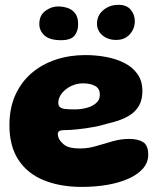

<svg xmlns="http://www.w3.org/2000/svg" viewBox="-20 -712 647 774"><path d="M310 41.5Q223 41.5 157 14.8Q91 -12 54.5 -67.2Q18 -122.5 18 -207Q18 -276.5 42 -329.2Q66 -382 108 -417.8Q150 -453.5 205.5 -471.8Q261 -490 323.5 -490Q366.5 -490 407.2 -482.5Q448 -475 481.2 -458.2Q514.5 -441.5 534.2 -413.5Q554 -385.5 554 -345.5Q554 -312.5 542.5 -290Q531 -267.5 510.8 -252.8Q490.5 -238 464.2 -228.5Q438 -219 408.5 -212.5Q387.5 -205.5 356 -199.8Q324.5 -194 293.2 -190.8Q262 -187.5 240.5 -187.5Q225.5 -187.5 219.2 -183.8Q213 -180 213 -171Q213 -163 217.2 -153.8Q221.5 -144.5 229.5 -137Q242 -123 260 -118.2Q278 -113.5 303.5 -113.5Q335 -113.5 367.8 -123.2Q400.5 -133 434 -142.5Q467.5 -152 501 -152Q536 -152 556.8 -139.2Q577.5 -126.5 577.5 -88.5Q577.5 -56.5 555.8 -32Q534 -7.5 496.2 9Q458.5 25.5 410.5 33.5Q362.5 41.5 310 41.5ZM282 -271Q305 -271 328 -276.8Q351 -282.5 366.8 -295.8Q382.5 -309 382.5 -330Q382.5 -355.5 363 -365.8Q343.5 -376 314 -376Q296 -376 278.2 -369.8Q260.5 -363.5 246.2 -352.5Q232 -341.5 223.5 -327.2Q215 -313 215 -297Q215 -285.5 222.2 -279.8Q229.5 -274 244.5 -272.5Q259.5 -271 282 -271ZM226 -550Q180 -550 159.2 -569.2Q138.5 -588.5 138.5 -615Q138.5 -650.5 163 -668.2Q187.5 -686 213.5 -686Q234 -686 252.8 -679.8Q271.5 -673.5 283.2 -658Q295 -642.5 295 -614Q295 -587 280.5 -568.5Q266 -550 226 -550ZM448.5 -551Q414.5 -551 392.8 -569.8Q371 -588.5 371 -616.5Q371 -649.5 396.2 -671Q421.5 -692.5 458 -692.5Q491 -692.5 507.2 -672.5Q523.5 -652.5 523.5 -627Q523.5 -596 503 -573.5Q482.5 -551 448.5 -551Z"/></svg>

Font: Gluten
Style: Bold
Weight: 700
Designer: Tyler Finck
Foundry: Etcetera Type Company
Version: Version 1.204